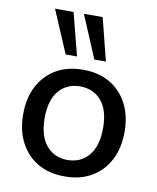

<svg xmlns="http://www.w3.org/2000/svg" viewBox="-85 -821 735 897"><g transform="rotate(10 282.5 -373.0)"><path d="M283 9Q209 9 155.5 -22Q102 -53 72 -110Q42 -167 42 -244Q42 -322 72 -378.5Q102 -435 155.5 -466Q209 -497 283 -497Q356 -497 409.5 -466Q463 -435 493 -378Q523 -321 523 -244Q523 -167 493 -110Q463 -53 409.5 -22Q356 9 283 9ZM282 -69Q345 -69 383 -114Q421 -159 421 -244Q421 -330 383 -374Q345 -418 282 -418Q220 -418 182 -374Q144 -330 144 -244Q144 -159 182 -114Q220 -69 282 -69ZM325 -553 240 -755H329L380 -553ZM189 -553 103 -755H191L243 -553Z"/></g></svg>

Font: Nunito Sans 12pt ExtraLight SemiBold
Style: Regular
Weight: 600
Version: Version 3.101;gftools[0.9.27]